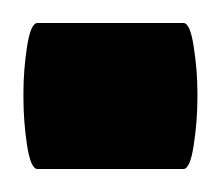

<svg xmlns="http://www.w3.org/2000/svg" viewBox="-35 -147 191 167"><path d="M124.5 -127Q130.4 -127 133.5 -106.4Q136.7 -85.9 136.7 -66.9V-61.5Q136.7 -41.5 133.5 -20.8Q130.4 0 124.5 0H-2.4Q-8.3 0 -11.5 -20.8Q-14.6 -41.5 -14.6 -61.5V-66.9Q-14.6 -85.9 -11.5 -106.4Q-8.3 -127 -2.4 -127Z"/></svg>

Font: Shabnam FD-WOL
Style: Bold-FD-WOL
Weight: 700
Foundry: DejaVu fonts team - Redesigned by Saber Rastikerdar - Based on Vazir font
Version: Version 5.0.0